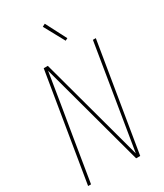

<svg xmlns="http://www.w3.org/2000/svg" viewBox="-234 -1048 968 1136"><g transform="rotate(-30 250.0 -480.0)"><path d="M16 0 137 -735H165L357 -26Q374 -130 391 -233.5Q408 -337 425 -441L473 -735H493L372 0H344L152 -709Q135 -605 118.5 -501.5Q102 -398 84 -294L36 0ZM331 -811 255 -950 274 -960 347 -819Z"/></g></svg>

Font: Iosevka Thin Oblique
Style: Regular
Weight: 100
Italic angle: -9°
Monospace: yes
Designer: Belleve Invis
Foundry: Belleve Invis
Version: Version 32.5.0; ttfautohint (v1.8.4)